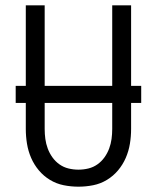

<svg xmlns="http://www.w3.org/2000/svg" viewBox="-20 -690 590 722"><path d="M275 12Q247 12 219.5 6.5Q192 1 168 -13.5Q144 -28 126 -49.5Q108 -71 97 -96.5Q86 -122 81.5 -149.5Q77 -177 77 -205V-670H148V-205Q148 -186 150.5 -167.5Q153 -149 159.5 -131.5Q166 -114 177 -98.5Q188 -83 203.5 -72Q219 -61 237.5 -56.5Q256 -52 275 -52Q294 -52 312.5 -56.5Q331 -61 346.5 -72Q362 -83 373 -98.5Q384 -114 390.5 -131.5Q397 -149 399.5 -167.5Q402 -186 402 -205V-670H473V-205Q473 -177 468.5 -149.5Q464 -122 453 -96.5Q442 -71 424 -49.5Q406 -28 382 -13.5Q358 1 330.5 6.5Q303 12 275 12ZM511 -303H39V-367H511Z"/></svg>

Font: Lode
Style: Regular
Weight: 400
Monospace: yes
Designer: Belleve Invis
Foundry: Belleve Invis
Version: Version 29.2.0; ttfautohint (v1.8.3)